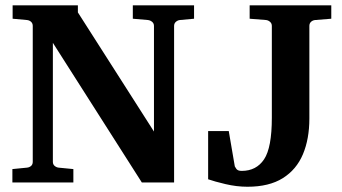

<svg xmlns="http://www.w3.org/2000/svg" viewBox="-20 -691 1296 727"><path d="M714.8 -620.1 661.1 -615.2Q652.8 -614.3 646 -608.4Q639.2 -602.5 639.2 -592.8V0H517.1L180.2 -528.8V-78.1Q180.2 -68.4 187 -62.7Q193.8 -57.1 202.1 -56.2L257.8 -50.8V0H26.9V-50.8L82 -56.2Q91.3 -57.1 97.7 -62.7Q104 -68.4 104 -78.1V-592.8Q104 -602.5 97.7 -608.4Q91.3 -614.3 82 -615.2L27.8 -620.1V-670.9H274.9V-644L563 -192.9V-592.8Q563 -602.5 555.9 -608.4Q548.8 -614.3 540 -615.2L482.9 -620.1V-670.9H714.8ZM1234.4 -620.1 1173.3 -615.2Q1164.1 -614.3 1157.7 -608.4Q1151.4 -602.5 1151.4 -592.8V-242.2Q1151.4 -165 1127 -106.9Q1102.5 -48.8 1050.8 -16.4Q999 16.1 917 16.1Q876 16.1 833.7 6.1Q791.5 -3.9 768.1 -12.2V-194.8H846.2L869.1 -61Q869.1 -61 874.3 -52.5Q879.4 -43.9 895 -43.9Q950.7 -43.9 980 -87.9Q1009.3 -131.8 1009.3 -245.1V-592.8Q1009.3 -602.5 1002.4 -608.4Q995.6 -614.3 987.3 -615.2L925.3 -620.1V-670.9H1234.4Z"/></svg>

Font: Charis
Style: Bold
Weight: 700
Designer: Walt Agee, Miriam Martin, Annie Olsen, Victor Gaultney, Lorna Priest, Alan Ward, Bob Hallissy, Martin Hosken, Sharon Cor
Foundry: SIL Global
Version: Version 7.000